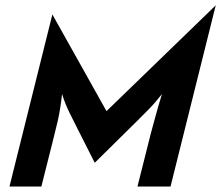

<svg xmlns="http://www.w3.org/2000/svg" viewBox="-20 -682 809 702"><path d="M14.6 0 171.5 -629.2 369.4 -275.7 768.8 -662.5 603.5 0H482.6L531.9 -195.8Q539.6 -224.3 549 -258.7Q558.3 -293.1 572.2 -338.2Q547.2 -306.2 525 -283.7Q502.8 -261.1 482.6 -241L326.4 -86.8L265.3 -207.6Q253.5 -231.9 236.1 -266Q218.8 -300 206.9 -338.2Q200.7 -281.2 191 -239.2Q181.2 -197.2 172.2 -162.5L131.2 0Z"/></svg>

Font: Afacad
Style: Italic
Weight: 400
Italic angle: -14°
Designer: Kristian Moeller
Foundry: Dicotype
Version: Version 1.000